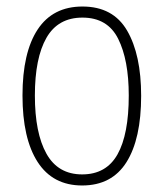

<svg xmlns="http://www.w3.org/2000/svg" viewBox="-20 -559 502 589"><path d="M413 -265Q413 -133 368 -61.5Q323 10 232 10Q142 10 95.5 -62Q49 -134 49 -266Q49 -398 95.5 -468.5Q142 -539 233 -539Q327 -539 370 -465Q413 -391 413 -265ZM87 -266Q87 -151 122.5 -87.5Q158 -24 232 -24Q306 -24 340.5 -85.5Q375 -147 375 -266Q375 -375 342.5 -440Q310 -505 233 -505Q158 -505 122.5 -443Q87 -381 87 -266Z"/></svg>

Font: Noto Sans Thai Cond ExtLt
Style: Regular
Weight: 200
Width: 3
Designer: Monotype Design Team
Foundry: Monotype Imaging Inc.
Version: Version 2.002; ttfautohint (v1.8.4.7-5d5b)